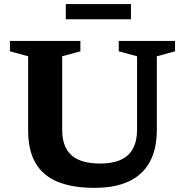

<svg xmlns="http://www.w3.org/2000/svg" viewBox="-20 -896 894 928"><path d="M642.5 -270.5V-624L554 -648V-698H826V-648L738 -624V-269Q738 -175 703.5 -112.5Q669 -50 602 -19Q535 12 437.5 12Q331 12 259.2 -17.2Q187.5 -46.5 151.8 -108Q116 -169.5 116 -265V-624L28 -648V-698H368.5V-648L280.5 -624V-270Q280.5 -213.5 300.8 -177Q321 -140.5 361.8 -123Q402.5 -105.5 463.5 -105.5Q523 -105.5 562.8 -123.2Q602.5 -141 622.5 -177.5Q642.5 -214 642.5 -270.5ZM298 -803V-876.5H613V-803Z"/></svg>

Font: Newsreader 9pt SemiBold
Style: Regular
Weight: 600
Designer: Hugues Gentile
Foundry: Production Type
Version: Version 1.003